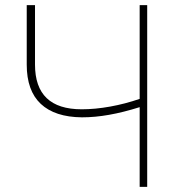

<svg xmlns="http://www.w3.org/2000/svg" viewBox="-20 -727 689 747"><path d="M116.2 -707V-475.6Q116.2 -301.8 297.9 -301.8Q350.1 -301.8 408.4 -312.3Q466.8 -322.8 523.4 -342.3V-707H552.7V0H523.4V-310.1Q459.5 -290 404.5 -280.3Q349.6 -270.5 298.8 -270.5Q193.4 -271.5 138.7 -322.8Q84 -374 84 -475.6V-707Z"/></svg>

Font: Pretendard JP Thin
Style: Regular
Weight: 100
Designer: Base glyphs from Inter by Rasmus Andersson; Hangeul glyphs from Noto Sans CJK(Source Han Sans) by Jang Soo-young and Kan
Foundry: Kil Hyung-jin
Version: Version 1.309